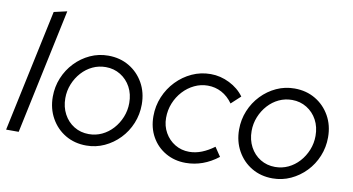

<svg xmlns="http://www.w3.org/2000/svg" viewBox="-72 -895 1991 1083"><g transform="rotate(10 923.0 -353.5)"><path d="M10 0 159 -700 234 -717 82 0Z M470 10Q403 10 350.5 -21Q298 -52 267.5 -106.5Q237 -161 237 -229Q237 -286 258 -337Q279 -388 316.5 -427.2Q354 -466.4 402.5 -488.7Q451 -511 506 -511Q573 -511 625.5 -480Q678 -449 708.5 -395Q739 -341 739 -272Q739 -215.2 718 -163.9Q697 -112.6 659.5 -73.7Q622 -34.8 573.5 -12.4Q525 10 470 10ZM473 -56Q513 -56 548 -72.5Q583 -89 609.9 -118.7Q636.8 -148.4 652.4 -186.9Q668 -225.5 668 -268Q668 -319.1 646.6 -358.9Q625.2 -398.6 587.6 -421.8Q550 -445 503.3 -445Q463 -445 428 -428.5Q393 -412 366.1 -382.3Q339.2 -352.6 323.6 -314.1Q308 -275.5 308 -233Q308 -182.7 329.5 -142.3Q351 -102 388.5 -79Q426.1 -56 473 -56Z M1039 9Q975 9 924 -20.5Q873 -50 844 -101.5Q815 -153 815 -219Q815 -278 837 -330.5Q859 -383 897.5 -423Q936 -463 986 -486Q1036 -509 1093 -509Q1149 -509 1201 -483Q1253 -457 1284 -414L1231 -365Q1204 -403 1167.5 -422.5Q1131 -442 1088 -442Q1048 -442 1011.5 -424.5Q975 -407 947 -376.5Q919 -346 903 -306.5Q887 -267 887 -222Q887 -176 908.5 -138Q930 -100 966.5 -78Q1003 -56 1048 -56Q1084 -56 1119.5 -70Q1155 -84 1190 -110L1225 -58Q1139 9 1039 9Z M1537 10Q1470 10 1417.5 -21Q1365 -52 1334.5 -106.5Q1304 -161 1304 -229Q1304 -286 1325 -337Q1346 -388 1383.5 -427.2Q1421 -466.4 1469.5 -488.7Q1518 -511 1573 -511Q1640 -511 1692.5 -480Q1745 -449 1775.5 -395Q1806 -341 1806 -272Q1806 -215.2 1785 -163.9Q1764 -112.6 1726.5 -73.7Q1689 -34.8 1640.5 -12.4Q1592 10 1537 10ZM1540 -56Q1580 -56 1615 -72.5Q1650 -89 1676.9 -118.7Q1703.8 -148.4 1719.4 -186.9Q1735 -225.5 1735 -268Q1735 -319.1 1713.6 -358.9Q1692.2 -398.6 1654.6 -421.8Q1617 -445 1570.3 -445Q1530 -445 1495 -428.5Q1460 -412 1433.1 -382.3Q1406.2 -352.6 1390.6 -314.1Q1375 -275.5 1375 -233Q1375 -182.7 1396.5 -142.3Q1418 -102 1455.5 -79Q1493.1 -56 1540 -56Z"/></g></svg>

Font: Red Hat Display
Style: Italic
Weight: 300
Italic angle: -12°
Designer: Pentagram, MCKL
Foundry: Pentagram, MCKL
Version: Version 1.023